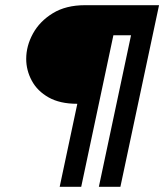

<svg xmlns="http://www.w3.org/2000/svg" viewBox="-20 -720 633 740"><path d="M293 0H210L278 -320H277Q211 -320 167.5 -344.5Q124 -369 102.5 -409Q81 -449 81 -493Q81 -543 107 -590.5Q133 -638 183.5 -669Q234 -700 308 -700H593L444 0H361L485 -584H417Z"/></svg>

Font: Be Vietnam Pro SemiBold
Style: Italic
Weight: 600
Italic angle: -12°
Designer: Lam Bao, Tony Le, Vietanh Nguyen
Foundry: Yellow Type Foundry
Version: Version 1.002; ttfautohint (v1.8.3)